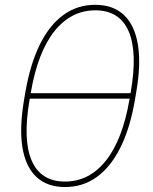

<svg xmlns="http://www.w3.org/2000/svg" viewBox="-20 -755 623 783"><path d="M245.1 7.8Q172.9 7.8 128.7 -33.2Q84.5 -74.2 71.5 -153.6Q58.6 -232.9 78.1 -348.1L83.5 -379.4Q103.5 -494.6 142.8 -574Q182.1 -653.3 239 -694.3Q295.9 -735.4 368.2 -735.4Q440.9 -735.4 484.9 -694.3Q528.8 -653.3 542.2 -574Q555.7 -494.6 535.6 -379.4L530.3 -348.1Q510.7 -232.9 471.2 -153.6Q431.6 -74.2 374.8 -33.2Q317.9 7.8 245.1 7.8ZM245.1 -14.6Q343.8 -14.6 411.6 -99.6Q479.5 -184.6 507.8 -348.1L513.2 -379.4Q541.5 -543 504.4 -627.9Q467.3 -712.9 368.7 -712.9Q270 -712.9 202.1 -627.9Q134.3 -543 106 -379.4L100.6 -348.1Q72.3 -184.6 109.4 -99.6Q146.5 -14.6 245.1 -14.6ZM89.8 -352.5 93.3 -375H523.9L520.5 -352.5Z"/></svg>

Font: Inter 18pt Thin
Style: Italic
Weight: 250
Italic angle: -9.3988°
Version: Version 4.001;git-66647c0bb